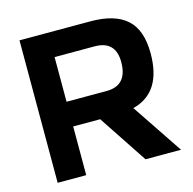

<svg xmlns="http://www.w3.org/2000/svg" viewBox="-100 -771 877 872"><g transform="rotate(-15 339.0 -335.0)"><path d="M399.9 -669.9Q513.7 -669.9 569.8 -619.4Q626 -568.8 626 -459Q626 -274.4 485.8 -238.8L646 0H479L327.1 -229H200.2V0H65.9V-669.9ZM200.2 -345.2H388.2Q486.8 -345.2 486.8 -455.1Q486.8 -555.2 388.2 -555.2H200.2Z"/></g></svg>

Font: LT Wave Text Bold
Style: Regular
Weight: 700
Designer: Daniel Lyons
Version: Version 2.5 (Glyphs App)